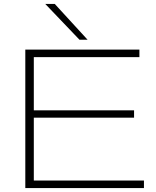

<svg xmlns="http://www.w3.org/2000/svg" viewBox="-20 -951 788 971"><path d="M108 0V-700H685V-662H151V-393H658V-356H151V-38H708V0ZM382 -750 209 -931H257L423 -750Z"/></svg>

Font: Georama Extended ExtraLight
Style: Regular
Weight: 200
Width: 7
Designer: Jean-Baptiste Levee
Foundry: Production Type
Version: Version 1.000